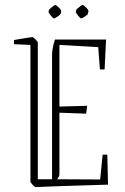

<svg xmlns="http://www.w3.org/2000/svg" viewBox="-20 -752 508 782"><path d="M37 -572V-589Q43 -590 60 -593Q77 -596 93.5 -598.5Q110 -601 113 -601Q115 -601 124.5 -591.5Q134 -582 134 -579V-22H192V-529Q192 -537 194.5 -554Q197 -571 204 -591H412L406 -469H387L380 -560L222 -569V-318L335 -321L331 -289L222 -293V-48Q222 -40 221.5 -37Q221 -34 213 -22L388 -21L398 -122H417L420 0Q345 2 292 4Q239 6 199 7Q159 8 124 10Q122 10 113 0.5Q104 -9 104 -12V-569ZM290 -711Q291 -714 302.5 -723Q314 -732 316 -732Q320 -732 331 -721Q342 -710 340 -705L338 -696Q337 -692 325.5 -684.5Q314 -677 311 -677Q307 -677 297.5 -689Q288 -701 289 -704ZM179 -711Q180 -714 191.5 -723Q203 -732 205 -732Q209 -732 220 -721Q231 -710 229 -705L227 -696Q226 -692 214.5 -684.5Q203 -677 200 -677Q196 -677 186.5 -689Q177 -701 178 -704Z"/></svg>

Font: Grenze Gotisch Thin
Style: Regular
Weight: 100
Designer: Renata Polastri
Foundry: Omnibus-Type
Version: Version 1.001